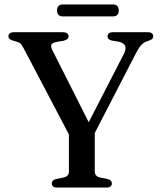

<svg xmlns="http://www.w3.org/2000/svg" viewBox="-20 -845 723 865"><path d="M397 -226.5 307.5 -207 86.5 -627.5Q79 -642.5 72.5 -648.5Q66 -654.5 54.5 -657.5L38.5 -662Q27 -665.5 22.5 -670.2Q18 -675 18 -681.5Q18 -690.5 24.5 -695.2Q31 -700 44 -700H261.5Q275 -700 282 -695.2Q289 -690.5 289 -681.5Q289 -666.5 265 -661L236 -656.5Q216.5 -652.5 212 -644.8Q207.5 -637 215 -621L394 -266L353 -242.5L538 -602Q549 -623.5 544 -637.5Q539 -651.5 515.5 -657L482.5 -662.5Q474 -664.5 469.2 -669.2Q464.5 -674 464.5 -681.5Q464.5 -690.5 471 -695.2Q477.5 -700 490 -700H644.5Q657.5 -700 664 -695.2Q670.5 -690.5 670.5 -681.5Q670.5 -675 666.5 -670.5Q662.5 -666 651 -662L643.5 -659.5Q633 -656 625 -650Q617 -644 608.5 -632.2Q600 -620.5 589 -598.5ZM290.5 -254H407V-72Q407 -61 413.5 -54.2Q420 -47.5 432 -45L465 -38.5Q484 -33.5 484 -18.5Q484 -10 478 -5Q472 0 459.5 0H238Q225.5 0 219.5 -5Q213.5 -10 213.5 -18.5Q213.5 -33.5 232.5 -38.5L265.5 -45Q277.5 -47.5 284 -54.2Q290.5 -61 290.5 -72ZM237 -798Q237 -811.5 243.8 -818.2Q250.5 -825 263 -825H489Q501.5 -825 508.2 -818.2Q515 -811.5 515 -798Q515 -784.5 508.2 -777.8Q501.5 -771 489 -771H263Q250.5 -771 243.8 -777.8Q237 -784.5 237 -798Z"/></svg>

Font: Fraunces 10pt
Style: Regular
Weight: 400
Version: Version 1.000;[b76b70a41]